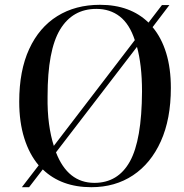

<svg xmlns="http://www.w3.org/2000/svg" viewBox="-20 -765 767 799"><path d="M71 14 141 -77Q102 -123 81 -190Q60 -257 60 -342Q60 -471 101.5 -561Q143 -651 218.5 -698Q294 -745 396 -745Q522 -745 598 -671L654 -744H685L615 -652Q652 -608 671.5 -544.5Q691 -481 691 -399Q691 -270 649.5 -177.5Q608 -85 533.5 -35.5Q459 14 360 14Q235 14 158 -60L101 14ZM204 -158 541 -598Q519 -665 478.5 -696.5Q438 -728 381 -728Q282 -728 230 -642Q178 -556 178 -365Q177 -301 184 -249.5Q191 -198 204 -158ZM373 -4Q471 -4 520.5 -93Q570 -182 571 -384Q571 -441 565.5 -487.5Q560 -534 550 -570L213 -131Q262 -4 373 -4Z"/></svg>

Font: Literata 72pt Medium
Style: Italic
Weight: 500
Italic angle: -2°
Designer: Latin by Veronika Burian and Jose Scaglione. Greek by Irene Vlachou. Cyrillic by Vera Evstafieva
Foundry: TypeTogether
Version: Version 3.002